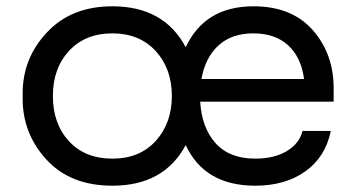

<svg xmlns="http://www.w3.org/2000/svg" viewBox="-20 -572 1124 610"><path d="M337 18Q204 18 128 -64.5Q52 -147 52 -258V-276Q52 -387 129.5 -469.5Q207 -552 337 -552Q501 -552 570 -422Q631 -552 785 -552Q907 -552 973.5 -476.5Q1040 -401 1040 -292V-249H616Q621 -166 665 -117Q709 -68 791 -68Q852 -68 892 -92.5Q932 -117 941 -156H1031Q1014 -73 950 -27.5Q886 18 791 18Q630 18 570 -111Q501 18 337 18ZM620 -321H946Q937 -390 895.5 -428Q854 -466 785 -466Q716 -466 674 -427.5Q632 -389 620 -321ZM526 -267Q526 -354 474.5 -410Q423 -466 337 -466Q251 -466 199.5 -410.5Q148 -355 148 -267Q148 -179 199 -123.5Q250 -68 337 -68Q424 -68 475 -124.5Q526 -181 526 -267Z"/></svg>

Font: Sora
Style: Regular
Weight: 400
Designer: Jonathan Barnbrook, Julián Moncada
Foundry: Barnbrook Fonts
Version: Version 2.000